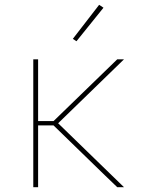

<svg xmlns="http://www.w3.org/2000/svg" viewBox="-20 -776 640 796"><path d="M118 0V-530H138V-274H202L466 -530H494L221 -265L494 0H466L414 -50L202 -256H138V0ZM297 -605 282 -615 391 -756 409 -744Z"/></svg>

Font: Iosevka Curly Thin Extended
Style: Regular
Weight: 100
Width: 7
Monospace: yes
Designer: Belleve Invis
Foundry: Belleve Invis
Version: Version 11.1.0; ttfautohint (v1.8.3)